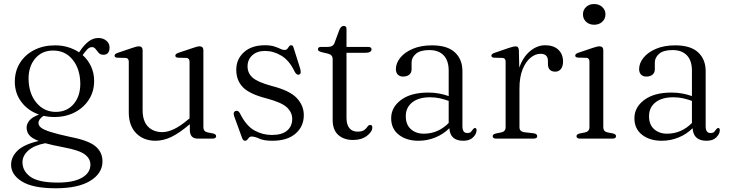

<svg xmlns="http://www.w3.org/2000/svg" viewBox="-20 -706 3718 978"><path d="M338 -8.5Q430 9 466 39Q502 69 502 116Q502 176.5 440.2 214.8Q378.5 253 264 253Q147 253 91.8 218.5Q36.5 184 36.5 133Q36.5 93.5 68.8 61.8Q101 30 177 12Q141 -2 128.2 -18.5Q115.5 -35 115.5 -56.5Q115.5 -73.5 129 -91.2Q142.5 -109 178.5 -122.5Q122.5 -142 89 -186.5Q55.5 -231 55.5 -289.5Q55.5 -344 81.8 -385.8Q108 -427.5 154.2 -451.2Q200.5 -475 261 -475Q296.5 -475 327.2 -465.5Q358 -456 383 -439.5L386.5 -444.5Q407.5 -476.5 430.8 -494.5Q454 -512.5 481 -512.5Q505 -512.5 521.5 -498.8Q538 -485 538 -464.5Q538 -427 507 -427Q491 -427 482.5 -436.8Q474 -446.5 467 -456.2Q460 -466 449 -466Q435.5 -466 425 -455Q414.5 -444 401 -425.5Q428.5 -401 444 -367.2Q459.5 -333.5 459.5 -294Q459.5 -240 432.8 -198.5Q406 -157 360.2 -133.5Q314.5 -110 257 -110Q228.5 -110 202 -116Q176 -99 176 -79.5Q176 -66.5 188.8 -56Q201.5 -45.5 236.5 -34.2Q271.5 -23 338 -8.5ZM250 -448.5Q193.5 -448.5 159.2 -407.8Q125 -367 125.5 -304.5Q126.5 -229.5 165.5 -182.8Q204.5 -136 265 -136Q322 -136.5 355.8 -176.8Q389.5 -217 389 -281Q388 -355 350 -402Q312 -449 250 -448.5ZM94.5 120.5Q94.5 165.5 135.5 194.8Q176.5 224 274.5 224Q354.5 224 397.5 199.2Q440.5 174.5 440.5 132.5Q440.5 102 412 80.5Q383.5 59 302.5 44Q246.5 33.5 210.5 23.5Q153 34.5 123.8 61Q94.5 87.5 94.5 120.5Z M636 -133V-391.5Q636 -410 620 -411L578.5 -412Q563.5 -413 563.5 -422.5Q563.5 -431.5 580 -437L652.5 -461.5Q676 -470 687 -470Q706.5 -470 706.5 -449.5V-145Q706.5 -89 734 -61Q761.5 -33 806.5 -33Q834 -33 866.2 -48.2Q898.5 -63.5 937.5 -96.5L945.5 -103V-391.5Q945.5 -410 929 -411L888 -412Q873 -413 873 -422.5Q873 -431.5 889 -437L962 -461.5Q985.5 -470 996.5 -470Q1016 -470 1016 -449.5V-58Q1016 -36 1038 -31.5L1064.5 -26.5Q1081 -22.5 1081 -12.5Q1081 0 1062.5 0H987Q947 0 947 -44.5V-73.5Q893 -27.5 852.2 -8.2Q811.5 11 772.5 11Q711 11 673.5 -27.5Q636 -66 636 -133Z M1329.5 -446.5Q1289.5 -446.5 1265.2 -424.5Q1241 -402.5 1241 -367.5Q1241 -334 1266.2 -311Q1291.5 -288 1363 -268.5Q1455.5 -245 1491.5 -206.8Q1527.5 -168.5 1527.5 -119.5Q1527.5 -62 1485.5 -25.5Q1443.5 11 1367 11Q1324 11 1301 0.2Q1278 -10.5 1262.5 -10.5Q1253 -10.5 1248.2 -5Q1243.5 0.5 1239.5 5.8Q1235.5 11 1227.5 11Q1218.5 11 1213 -3.5L1173 -113.5Q1165.5 -135 1179.5 -140.5Q1192.5 -145.5 1201.5 -130Q1234 -64.5 1276 -41.5Q1318 -18.5 1364.5 -18.5Q1416.5 -18.5 1442.5 -40.8Q1468.5 -63 1468.5 -100.5Q1468.5 -133 1442 -158.5Q1415.5 -184 1338.5 -204.5Q1252 -226.5 1217.8 -261.2Q1183.5 -296 1183.5 -350.5Q1183.5 -404.5 1222.5 -440Q1261.5 -475.5 1329.5 -475.5Q1358 -475.5 1376.8 -469.5Q1395.5 -463.5 1407.5 -457.5Q1419.5 -451.5 1428.5 -451.5Q1439 -451.5 1443.8 -457.5Q1448.5 -463.5 1452.5 -469.5Q1456.5 -475.5 1463.5 -475.5Q1472.5 -475.5 1475.5 -462.5L1508.5 -358.5Q1512 -346.5 1511.8 -337.8Q1511.5 -329 1503 -326Q1490.5 -322 1480 -343Q1453.5 -398 1413.5 -422.2Q1373.5 -446.5 1329.5 -446.5Z M1651.5 -432.5 1621.5 -439.5Q1608 -443 1603.8 -446.5Q1599.5 -450 1599.5 -455Q1599.5 -467 1615 -467H1648Q1676.5 -467 1683.5 -486L1709 -555Q1717.5 -574 1730.5 -574Q1745 -574 1745 -558.5V-467H1855Q1872.5 -467 1872.5 -455Q1872.5 -437 1839.5 -437H1745V-105Q1745 -71 1759.8 -53.2Q1774.5 -35.5 1800.5 -35.5Q1825 -35.5 1835.8 -44Q1846.5 -52.5 1852 -61Q1857.5 -69.5 1866 -69.5Q1876.5 -69.5 1876.5 -56.5Q1876.5 -35 1849 -14Q1821.5 7 1778.5 7Q1732 7 1703.2 -18.5Q1674.5 -44 1674.5 -95V-404.5Q1674.5 -426.5 1651.5 -432.5Z M1972.5 -103.5Q1972.5 -159.5 2022.8 -197Q2073 -234.5 2161.5 -234.5Q2191 -234.5 2217.2 -229.5Q2243.5 -224.5 2265.5 -216.5V-346Q2265.5 -397.5 2239.8 -424.2Q2214 -451 2167 -451Q2120.5 -451 2098.5 -432Q2076.5 -413 2076.5 -387.5V-353.5Q2076.5 -335.5 2064.8 -325.8Q2053 -316 2033.5 -316Q2016 -316 2006.2 -326.2Q1996.5 -336.5 1996.5 -354Q1996.5 -384 2018.8 -411.8Q2041 -439.5 2082.2 -457.2Q2123.5 -475 2180.5 -475Q2259 -475 2297.2 -439.2Q2335.5 -403.5 2335.5 -343.5V-62.5Q2335.5 -28.5 2360 -28.5Q2374 -28.5 2379.2 -34.5Q2384.5 -40.5 2388.5 -46.5Q2394 -54 2399.5 -54Q2407.5 -54 2407.5 -42.5Q2407.5 -24.5 2390.2 -6.8Q2373 11 2340 11Q2272.5 11 2269 -53Q2238 -22 2197 -5.5Q2156 11 2112 11Q2050.5 11 2011.5 -19.5Q1972.5 -50 1972.5 -103.5ZM2047 -114Q2047 -71 2073 -48Q2099 -25 2138.5 -25Q2211.5 -25 2265.5 -79.5V-192Q2244 -200 2220.8 -205.2Q2197.5 -210.5 2170.5 -210.5Q2112.5 -210.5 2079.8 -184.5Q2047 -158.5 2047 -114Z M2623 -450 2625 -361.5Q2644.5 -416.5 2680.5 -446Q2716.5 -475.5 2757 -475.5Q2800 -475.5 2824 -452.8Q2848 -430 2848 -392.5Q2848 -368 2837 -354.5Q2826 -341 2809 -341Q2771 -341 2771 -380.5V-396Q2771 -432 2733 -432Q2707 -432 2682.5 -412Q2658 -392 2642 -352.8Q2626 -313.5 2626 -255V-58Q2626 -36 2651 -32.5L2698.5 -27Q2716.5 -24.5 2716.5 -12.5Q2716.5 0 2698 0H2507Q2489.5 0 2489.5 -12.5Q2489.5 -22 2505.5 -26L2533 -31.5Q2555.5 -36 2555.5 -58V-391.5Q2555.5 -410 2539.5 -411L2498 -412Q2483 -413 2483 -422.5Q2483 -431.5 2499.5 -437L2571 -461.5Q2586 -466.5 2593.8 -468.2Q2601.5 -470 2606.5 -470Q2622 -470 2623 -450Z M3006.5 -580Q2981.5 -580 2965.5 -595Q2949.5 -610 2949.5 -633Q2949.5 -655.5 2965.5 -670.5Q2981.5 -685.5 3006.5 -685.5Q3031.5 -685.5 3047.8 -670.2Q3064 -655 3064 -633Q3064 -610 3047.8 -595Q3031.5 -580 3006.5 -580ZM3053 -450V-58Q3053 -36 3075 -31.5L3101.5 -26.5Q3118 -22.5 3118 -12.5Q3118 0 3099.5 0H2934Q2916.5 0 2916.5 -12.5Q2916.5 -22 2932.5 -26L2960 -31.5Q2982.5 -36.5 2982.5 -58V-392Q2982.5 -410.5 2966.5 -411.5L2925 -412.5Q2910 -413.5 2910 -423Q2910 -432 2926.5 -437.5L2999 -462Q3022.5 -470 3033.5 -470Q3053 -470 3053 -450Z M3211.5 -103.5Q3211.5 -159.5 3261.8 -197Q3312 -234.5 3400.5 -234.5Q3430 -234.5 3456.2 -229.5Q3482.5 -224.5 3504.5 -216.5V-346Q3504.5 -397.5 3478.8 -424.2Q3453 -451 3406 -451Q3359.5 -451 3337.5 -432Q3315.5 -413 3315.5 -387.5V-353.5Q3315.5 -335.5 3303.8 -325.8Q3292 -316 3272.5 -316Q3255 -316 3245.2 -326.2Q3235.5 -336.5 3235.5 -354Q3235.5 -384 3257.8 -411.8Q3280 -439.5 3321.2 -457.2Q3362.5 -475 3419.5 -475Q3498 -475 3536.2 -439.2Q3574.5 -403.5 3574.5 -343.5V-62.5Q3574.5 -28.5 3599 -28.5Q3613 -28.5 3618.2 -34.5Q3623.5 -40.5 3627.5 -46.5Q3633 -54 3638.5 -54Q3646.5 -54 3646.5 -42.5Q3646.5 -24.5 3629.2 -6.8Q3612 11 3579 11Q3511.5 11 3508 -53Q3477 -22 3436 -5.5Q3395 11 3351 11Q3289.5 11 3250.5 -19.5Q3211.5 -50 3211.5 -103.5ZM3286 -114Q3286 -71 3312 -48Q3338 -25 3377.5 -25Q3450.5 -25 3504.5 -79.5V-192Q3483 -200 3459.8 -205.2Q3436.5 -210.5 3409.5 -210.5Q3351.5 -210.5 3318.8 -184.5Q3286 -158.5 3286 -114Z"/></svg>

Font: Fraunces 9pt S000 Light
Style: Regular
Weight: 300
Version: Version 1.000; ttfautohint (v1.8.3)